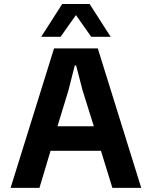

<svg xmlns="http://www.w3.org/2000/svg" viewBox="-20 -916 739 936"><path d="M668.6 0H527.9L472.2 -180.7H226.4L172.3 0H31.6L243.5 -680H456.7ZM437.4 -300.3 382.4 -476.3 351.1 -596.7H344.4L313.9 -476.3L260.2 -300.3ZM388.2 -896.5 275.4 -736.5H180.8L283.2 -896.5ZM519.5 -736.5H424.9L312 -896.5H417Z"/></svg>

Font: TASA Orbiter VF Text
Style: Regular
Weight: 400
Designer: Weizhong Zhang
Foundry: 本地遙控
Version: Version 1.001;Glyphs 3.2 (3192)